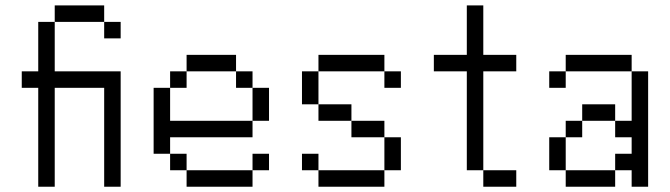

<svg xmlns="http://www.w3.org/2000/svg" viewBox="-20 -708 2540 728"><path d="M375 -625H187.5V-687.5H375ZM62.5 -437.5H125V-625H187.5V-437.5H437.5V0H375V-375H187.5V0H125V-375H62.5ZM375 -625H437.5V-562.5H375Z M562.5 -375H625V-312.5H562.5ZM562.5 -312.5H625V-250H562.5ZM562.5 -250H625V-187.5H562.5ZM562.5 -187.5H625V-125H562.5ZM625 -125H687.5V-62.5H625ZM687.5 -62.5H750V0H687.5ZM750 -62.5H812.5V0H750ZM812.5 -62.5H875V0H812.5ZM625 -437.5H687.5V-375H625ZM687.5 -500H750V-437.5H687.5ZM750 -500H812.5V-437.5H750ZM812.5 -500H875V-437.5H812.5ZM875 -437.5H937.5V-375H875ZM937.5 -375H1000V-312.5H937.5ZM937.5 -312.5H1000V-250H937.5ZM875 -250H937.5V-187.5H875ZM812.5 -250H875V-187.5H812.5ZM750 -250H812.5V-187.5H750ZM687.5 -250H750V-187.5H687.5ZM625 -250H687.5V-187.5H625ZM937.5 -125H1000V-62.5H937.5ZM875 -62.5H937.5V0H875Z M1125 -437.5H1187.5V-375H1125ZM1187.5 -500H1250V-437.5H1187.5ZM1250 -500H1312.5V-437.5H1250ZM1312.5 -500H1375V-437.5H1312.5ZM1375 -500H1437.5V-437.5H1375ZM1437.5 -437.5H1500V-375H1437.5ZM1375 -250H1437.5V-187.5H1375ZM1437.5 -125H1500V-62.5H1437.5ZM1375 -62.5H1437.5V0H1375ZM1312.5 -62.5H1375V0H1312.5ZM1250 -62.5H1312.5V0H1250ZM1125 -125H1187.5V-62.5H1125ZM1187.5 -62.5H1250V0H1187.5ZM1437.5 -187.5H1500V-125H1437.5ZM1125 -375H1187.5V-312.5H1125ZM1187.5 -312.5H1250V-250H1187.5ZM1312.5 -250H1375V-187.5H1312.5ZM1250 -312.5H1312.5V-250H1250Z M1812.5 -500H1937.5V-437.5H1812.5V-62.5H1750V-437.5H1625V-500H1750V-687.5H1812.5ZM1812.5 -62.5H1937.5V0H1812.5Z M2062.5 -437.5H2125V-375H2062.5ZM2125 -500H2187.5V-437.5H2125ZM2187.5 -500H2250V-437.5H2187.5ZM2250 -500H2312.5V-437.5H2250ZM2312.5 -500H2375V-437.5H2312.5ZM2375 -437.5H2437.5V-375H2375ZM2375 -375H2437.5V-312.5H2375ZM2375 -312.5H2437.5V-250H2375ZM2375 -250H2437.5V-187.5H2375ZM2375 -187.5H2437.5V-125H2375ZM2250 -62.5H2312.5V0H2250ZM2187.5 -62.5H2250V0H2187.5ZM2125 -62.5H2187.5V0H2125ZM2062.5 -125H2125V-62.5H2062.5ZM2062.5 -187.5H2125V-125H2062.5ZM2125 -250H2187.5V-187.5H2125ZM2187.5 -312.5H2250V-250H2187.5ZM2250 -312.5H2312.5V-250H2250ZM2312.5 -250H2375V-187.5H2312.5ZM2375 -125H2437.5V-62.5H2375ZM2312.5 -125H2375V-62.5H2312.5ZM2375 -62.5H2437.5V0H2375Z"/></svg>

Font: ChillBitmapSE 16px
Style: Regular
Weight: 400
Designer: Designed by Warren2060
Foundry: ChillType
Version: Version 1.000